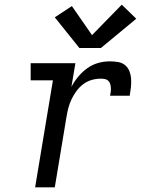

<svg xmlns="http://www.w3.org/2000/svg" viewBox="-20 -800 640 820"><path d="M130 0 206 -457H111V-530H302L285 -429Q297 -452 314 -472.5Q331 -493 352.5 -508.5Q374 -524 399 -531Q424 -538 449 -538Q467 -538 484.5 -535Q502 -532 514.5 -521.5Q527 -511 533 -495Q539 -479 540 -461.5Q541 -444 539 -426Q537 -408 534 -391H450Q452 -399 453 -408Q454 -417 453.5 -425.5Q453 -434 450.5 -442Q448 -450 442 -455.5Q436 -461 427.5 -462.5Q419 -464 410 -464Q391 -464 371.5 -458.5Q352 -453 335.5 -440.5Q319 -428 306.5 -411Q294 -394 285.5 -376Q277 -358 272 -339Q267 -320 264 -301L214 0ZM411 -595H319L214 -726L287 -774L373 -650L500 -780L562 -720Z"/></svg>

Font: Iosevka Slab Extended
Style: Italic
Weight: 400
Width: 7
Italic angle: -9°
Monospace: yes
Designer: Belleve Invis
Foundry: Belleve Invis
Version: Version 11.1.0; ttfautohint (v1.8.3)